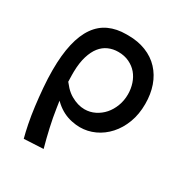

<svg xmlns="http://www.w3.org/2000/svg" viewBox="-171 -663 953 999"><g transform="rotate(30 305.5 -163.0)"><path d="M111 206Q102 173 93 128Q84 83 77.5 31.5Q71 -20 66.5 -74.5Q62 -129 62 -179Q62 -270 77.5 -337Q93 -404 123.5 -447.5Q154 -491 199 -511.5Q244 -532 302 -532Q305 -532 308 -532Q311 -532 314 -532Q372 -532 420 -513Q468 -494 501 -458.5Q534 -423 551 -374.5Q568 -326 568 -267Q568 -205 549 -154.5Q530 -104 497 -67.5Q464 -31 421.5 -11.5Q379 8 333 8Q310 8 283.5 2.5Q257 -3 233 -15Q209 -27 187 -46Q180 -52 173 -59Q176 -39 179 -19Q187 35 199.5 90.5Q212 146 227 200ZM162 -227Q162 -217 162 -207Q162 -188 163 -167Q174 -153 185 -141Q204 -121 225 -109Q246 -97 266.5 -91Q287 -85 307 -85Q340 -85 369 -99.5Q398 -114 419 -138Q440 -162 452.5 -195Q465 -228 465 -265Q465 -298 455 -328.5Q445 -359 426 -381.5Q407 -404 378 -418Q349 -432 312 -432Q280 -432 253 -420Q226 -408 206.5 -383.5Q187 -359 175 -320Q163 -281 162 -227Z"/></g></svg>

Font: Rising Sun SemiBold
Style: Regular
Weight: 600
Designer: Matt McInerney, Pablo Impallari, Rodrigo Fuenzalida (Raleway font), Stephen Hutchings (Greek), Cristiano Sobral (main ch
Foundry: The Rising Sun Project Authors
Version: Version 4.327; ttfautohint (v1.8.4.7-5d5b-dirty)